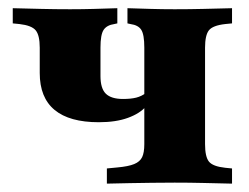

<svg xmlns="http://www.w3.org/2000/svg" viewBox="-20 -439 596 459"><path d="M216.1 -146.8Q146 -146.8 110.5 -176.2Q75 -205.6 75 -264.5V-325Q75 -354.8 65.3 -366.5Q55.6 -378.2 26.6 -381.5L10.5 -383.1V-419.4Q47.6 -418.5 79.4 -417.7Q111.3 -416.9 147.6 -416.9Q178.2 -416.9 204.8 -417.7Q231.5 -418.5 260.5 -419.4V-383.1L253.2 -381.5Q235.5 -379 227.8 -367.7Q220.2 -356.5 220.2 -325V-257.3Q220.2 -227.4 233.1 -214.9Q246 -202.4 274.2 -202.4Q292.7 -202.4 305.6 -205.6Q318.5 -208.9 329 -216.9V-184.7Q314.5 -167.7 285.9 -157.3Q257.3 -146.8 216.1 -146.8ZM397.6 -2.4Q368.5 -2.4 342.7 -2Q316.9 -1.6 290.7 -1.2Q264.5 -0.8 235.5 0V-36.3L260.5 -38.7Q287.1 -41.1 300.8 -46.8Q314.5 -52.4 319.8 -63.3Q325 -74.2 325 -94.4V-325Q325 -356.5 317.7 -367.7Q310.5 -379 291.9 -381.5L284.7 -383.1V-419.4Q314.5 -418.5 340.7 -417.7Q366.9 -416.9 397.6 -416.9Q433.9 -416.9 465.7 -417.7Q497.6 -418.5 534.7 -419.4V-383.1L518.5 -381.5Q488.7 -378.2 479.4 -366.5Q470.2 -354.8 470.2 -325V-94.4Q470.2 -64.5 479.4 -52.8Q488.7 -41.1 518.5 -37.9L534.7 -36.3V0Q497.6 -0.8 465.7 -1.6Q433.9 -2.4 397.6 -2.4Z"/></svg>

Font: Playfair 9pt Black
Style: Regular
Weight: 900
Designer: Claus Eggers Sørensen
Foundry: Claus Eggers Sørensen
Version: Version 2.203